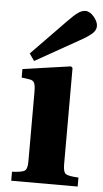

<svg xmlns="http://www.w3.org/2000/svg" viewBox="-53 -775 436 809"><g transform="rotate(5 164.5 -370.0)"><path d="M26 0V-38Q69 -40 80 -48Q91 -56 91 -87V-381Q91 -410 85.5 -420Q80 -430 67 -432L32 -437V-473L235 -502L242 -496V-87Q242 -56 253 -48Q264 -40 307 -38V0ZM57 -541 202 -690Q230 -719 245.5 -729.5Q261 -740 276 -740Q294 -740 311.5 -719.5Q329 -699 329 -680Q329 -662 311.5 -647Q294 -632 261 -614L78 -511Z"/></g></svg>

Font: Heuristica
Style: Bold
Weight: 700
Version: Version 1.0.2